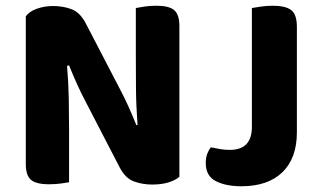

<svg xmlns="http://www.w3.org/2000/svg" viewBox="-20 -636 1123 670"><path d="M606 -19Q592 -7 568 0.5Q544 8 511 8Q477 8 447 -3Q417 -14 397 -53L281 -277Q264 -309 249.5 -341Q235 -373 221 -408L214 -406Q219 -346 220 -291.5Q221 -237 221 -186V0Q211 2 191.5 4.5Q172 7 151 7Q106 7 88 -8.5Q70 -24 70 -64V-579Q82 -596 108.5 -605.5Q135 -615 165 -615Q200 -615 229.5 -604Q259 -593 279 -555L396 -330Q413 -298 427.5 -266Q442 -234 456 -199L460 -200Q455 -267 454.5 -327Q454 -387 454 -442V-608Q464 -610 483.5 -613Q503 -616 525 -616Q570 -616 588 -600.5Q606 -585 606 -545ZM1016 -174Q1016 -84 965.5 -35Q915 14 822 14Q768 14 733 -4Q698 -22 698 -67Q698 -86 703.5 -100Q709 -114 716 -122Q734 -118 749.5 -115.5Q765 -113 782 -113Q859 -113 859 -193V-608Q870 -610 890.5 -613Q911 -616 931 -616Q976 -616 996 -601Q1016 -586 1016 -542Z"/></svg>

Font: Baloo Paaji 2
Style: Bold
Weight: 700
Designer: Shuchita Grover, Noopur Datye and Ek Type
Foundry: Ek Type
Version: Version 1.640;hotconv 1.0.111;makeotfexe 2.5.65597; ttfautoh